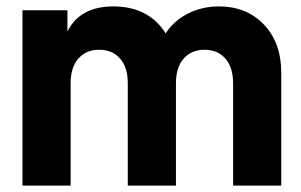

<svg xmlns="http://www.w3.org/2000/svg" viewBox="-20 -578 936 598"><path d="M662 -558Q748 -558 802 -501.5Q856 -445 856 -351V0H706V-319Q706 -368 682 -395.5Q658 -423 617 -423Q576 -423 552 -395.5Q528 -368 528 -319V0H378V-319Q378 -368 354 -395.5Q330 -423 289 -423Q248 -423 224 -395.5Q200 -368 200 -319V0H50V-546H190V-480Q229 -558 333 -558Q443 -558 496 -474Q520 -512 564 -535Q608 -558 662 -558Z"/></svg>

Font: Plus Jakarta Display
Style: Bold
Weight: 700
Designer: Gumpita Rahayu
Foundry: Tokotype Studio
Version: Version 1.000;hotconv 1.0.109;makeotfexe 2.5.65596